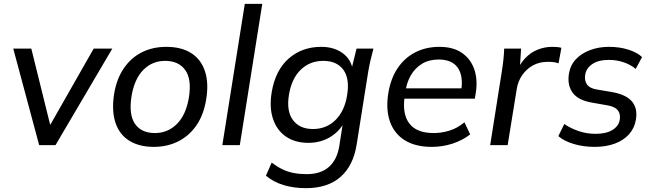

<svg xmlns="http://www.w3.org/2000/svg" viewBox="-20 -756 3400 1000"><path d="M184 0 49 -503H143L250 -71H222L468 -503H565L269 0Z M781 9Q705 9 653.5 -23Q602 -55 581.5 -116.5Q561 -178 574 -265Q587 -345 625 -400.5Q663 -456 719.5 -484Q776 -512 846 -512Q924 -512 975 -480Q1026 -448 1047 -386.5Q1068 -325 1054 -239Q1041 -158 1003 -103Q965 -48 908 -19.5Q851 9 781 9ZM787 -63Q854 -63 901.5 -110.5Q949 -158 964 -249Q979 -344 944.5 -391.5Q910 -439 840 -439Q773 -439 726.5 -392Q680 -345 665 -255Q650 -159 683 -111Q716 -63 787 -63Z M1138 0 1255 -736H1346L1229 0Z M1574 224Q1510 224 1457 208Q1404 192 1365 159L1395 91Q1423 112 1450.5 125.5Q1478 139 1509.5 145Q1541 151 1577 151Q1651 151 1693.5 113Q1736 75 1747 5L1769 -136H1781Q1757 -79 1705 -45.5Q1653 -12 1586 -12Q1517 -12 1469.5 -44.5Q1422 -77 1402 -136.5Q1382 -196 1395 -275Q1414 -390 1483.5 -451Q1553 -512 1653 -512Q1720 -512 1765 -479Q1810 -446 1818 -388L1811 -397L1837 -503H1925Q1917 -473 1910 -443Q1903 -413 1898 -384L1838 -6Q1821 106 1754 165Q1687 224 1574 224ZM1610 -84Q1680 -84 1727.5 -131Q1775 -178 1788 -261Q1802 -347 1768 -393Q1734 -439 1664 -439Q1594 -439 1546.5 -393Q1499 -347 1485 -263Q1471 -178 1505.5 -131Q1540 -84 1610 -84Z M2229 9Q2144 9 2089 -25Q2034 -59 2011.5 -121.5Q1989 -184 2002 -268Q2014 -345 2050 -399.5Q2086 -454 2142 -483Q2198 -512 2269 -512Q2339 -512 2384.5 -481.5Q2430 -451 2449.5 -397Q2469 -343 2458 -272L2453 -242H2069L2077 -296H2400L2382 -282Q2394 -361 2364 -403.5Q2334 -446 2264 -446Q2214 -446 2177.5 -423.5Q2141 -401 2119 -362.5Q2097 -324 2091 -274L2087 -249Q2075 -160 2113 -111.5Q2151 -63 2239 -63Q2281 -63 2322 -76Q2363 -89 2399 -119L2429 -56Q2389 -25 2337 -8Q2285 9 2229 9Z M2533 0 2593 -380Q2598 -410 2601.5 -441.5Q2605 -473 2606 -503H2694L2686 -377L2669 -376Q2686 -422 2715 -452.5Q2744 -483 2780.5 -497.5Q2817 -512 2856 -512Q2869 -512 2881 -511Q2893 -510 2904 -507L2889 -426Q2876 -431 2863 -432.5Q2850 -434 2833 -434Q2789 -434 2755 -415Q2721 -396 2699 -363.5Q2677 -331 2671 -290L2624 0Z M3077 9Q3019 9 2968.5 -6Q2918 -21 2888 -47L2919 -110Q2953 -87 2994.5 -73Q3036 -59 3082 -59Q3138 -59 3170.5 -79.5Q3203 -100 3208 -133Q3213 -164 3196.5 -183Q3180 -202 3140 -208L3066 -221Q2992 -233 2963 -272.5Q2934 -312 2943 -371Q2950 -416 2979 -447Q3008 -478 3053 -495Q3098 -512 3152 -512Q3207 -512 3252.5 -497.5Q3298 -483 3324 -459L3291 -397Q3265 -419 3228.5 -431.5Q3192 -444 3152 -444Q3096 -444 3064.5 -422Q3033 -400 3028 -367Q3023 -337 3037 -316.5Q3051 -296 3088 -290L3165 -277Q3241 -264 3271.5 -227.5Q3302 -191 3292 -133Q3285 -89 3256.5 -57Q3228 -25 3182 -8Q3136 9 3077 9Z"/></svg>

Font: Mulish ExtraLight Medium
Style: Italic
Weight: 500
Italic angle: -9°
Version: Version 3.603